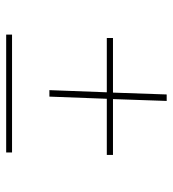

<svg xmlns="http://www.w3.org/2000/svg" viewBox="11 -572 560 622"><g transform="rotate(90 291.0 -261.0)"><path d="M272 -141 279 -327H103V-347H280L286 -521H307L301 -347H482V-327H300L293 -141ZM92 -1V-20H474V-1Z"/></g></svg>

Font: Literata 72pt Medium
Style: Italic
Weight: 500
Italic angle: -2°
Designer: Latin by Veronika Burian and Jose Scaglione. Greek by Irene Vlachou. Cyrillic by Vera Evstafieva
Foundry: TypeTogether
Version: Version 3.002